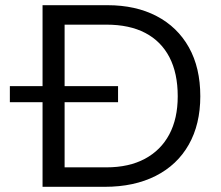

<svg xmlns="http://www.w3.org/2000/svg" viewBox="-20 -720 850 740"><path d="M18 -326V-388H435V-326ZM144 0V-700H394Q503 -700 583.5 -658Q664 -616 708 -537.5Q752 -459 752 -349Q752 -241 707.5 -162.5Q663 -84 580 -42Q497 0 384 0ZM229 -75H390Q477 -75 538.5 -108Q600 -141 632.5 -202Q665 -263 665 -349Q665 -438 633 -499.5Q601 -561 540 -593Q479 -625 390 -625H229Z"/></svg>

Font: REM Medium Light
Style: Regular
Weight: 300
Version: Version 1.005;gftools[0.9.28]